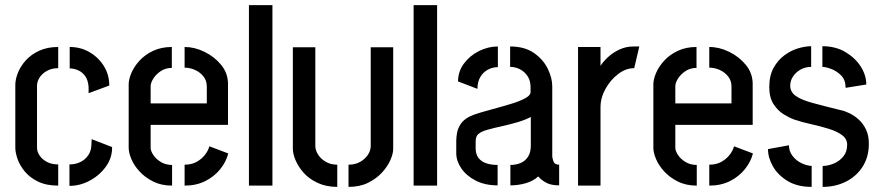

<svg xmlns="http://www.w3.org/2000/svg" viewBox="-20 -727 3443 752"><path d="M208 0Q161 0 128.5 -16Q96 -32 76.5 -56Q57 -80 48.5 -105Q40 -130 40 -148V-395Q40 -416 50 -441.5Q60 -467 80.5 -490Q101 -513 133 -528Q165 -543 208 -543V-460Q182 -460 163 -449Q144 -438 134.5 -422.5Q125 -407 125 -392V-148Q125 -133 135 -118Q145 -103 163.5 -93Q182 -83 208 -83ZM252 1V-83Q275 -83 294 -92Q313 -101 325 -118Q337 -135 338 -159L339 -182L419 -151Q420 -110 395.5 -75.5Q371 -41 332.5 -20Q294 1 252 1ZM327 -362V-386Q325 -413 314 -428.5Q303 -444 286.5 -451.5Q270 -459 253 -459V-543Q296 -543 331 -522.5Q366 -502 387 -468Q408 -434 408 -392Z M654 0Q612 0 580 -16Q548 -32 526.5 -55.5Q505 -79 494.5 -104Q484 -129 484 -148V-397Q484 -416 494.5 -441Q505 -466 526.5 -489.5Q548 -513 580 -528Q612 -543 653 -543V-461Q629 -461 610.5 -449Q592 -437 581 -420Q570 -403 570 -389V-322H790V-388Q790 -411 777 -427.5Q764 -444 744 -453Q724 -462 703 -462V-543Q742 -543 781 -524Q820 -505 846.5 -472.5Q873 -440 873 -398V-238H570V-148Q570 -136 580.5 -120Q591 -104 610 -92.5Q629 -81 654 -81ZM703 0V-82Q731 -82 751 -93.5Q771 -105 783.5 -121.5Q796 -138 800 -154L874 -126Q866 -94 843 -65Q820 -36 784.5 -18Q749 0 703 0Z M955 0V-707H1047V0Z M1345 5V-82Q1372 -82 1391.5 -93.5Q1411 -105 1421.5 -121.5Q1432 -138 1432 -155V-542H1520V-144Q1520 -125 1509 -100Q1498 -75 1476 -51Q1454 -27 1421.5 -11Q1389 5 1345 5ZM1301 5Q1258 5 1224.5 -10.5Q1191 -26 1170 -49.5Q1149 -73 1138 -98.5Q1127 -124 1127 -144V-542H1215V-155Q1215 -139 1225.5 -122Q1236 -105 1255.5 -93.5Q1275 -82 1301 -82Z M1600 0V-707H1692V0Z M1929 -1Q1879 -1 1842.5 -20Q1806 -39 1786.5 -68Q1767 -97 1767 -127V-175Q1767 -189 1770 -206Q1773 -223 1783.5 -240Q1794 -257 1818 -270Q1834 -278 1863 -286.5Q1892 -295 1925.5 -304Q1959 -313 1989 -322.5Q2019 -332 2038.5 -343Q2058 -354 2058 -366V-386Q2058 -411 2046.5 -428.5Q2035 -446 2017 -455.5Q1999 -465 1978 -465V-545Q2034 -545 2070.5 -520Q2107 -495 2125 -458.5Q2143 -422 2143 -389V-115Q2143 -109 2147.5 -95.5Q2152 -82 2170 -82V-1Q2139 -1 2120 -11Q2101 -21 2088 -36Q2069 -18 2039.5 -9.5Q2010 -1 1979 -1V-81Q2001 -81 2019 -88.5Q2037 -96 2048 -113Q2059 -130 2059 -156V-269Q2039 -258 2009 -249Q1979 -240 1947 -233Q1915 -226 1890 -219Q1865 -212 1855 -203Q1843 -195 1843 -172V-146Q1843 -123 1854 -108.5Q1865 -94 1884.5 -87.5Q1904 -81 1929 -81ZM1850 -379 1774 -408Q1774 -447 1797 -478Q1820 -509 1856 -527Q1892 -545 1930 -545V-464Q1909 -464 1890.5 -454Q1872 -444 1861 -425Q1850 -406 1850 -379Z M2244 0V-543H2332V-469Q2342 -485 2360.5 -502.5Q2379 -520 2405 -532.5Q2431 -545 2461 -545Q2467 -545 2472.5 -545Q2478 -545 2484 -545L2464 -460Q2431 -460 2401 -437Q2371 -414 2351.5 -379Q2332 -344 2332 -307V0Z M2709 0Q2667 0 2635 -16Q2603 -32 2581.5 -55.5Q2560 -79 2549.5 -104Q2539 -129 2539 -148V-397Q2539 -416 2549.5 -441Q2560 -466 2581.5 -489.5Q2603 -513 2635 -528Q2667 -543 2708 -543V-461Q2684 -461 2665.5 -449Q2647 -437 2636 -420Q2625 -403 2625 -389V-322H2845V-388Q2845 -411 2832 -427.5Q2819 -444 2799 -453Q2779 -462 2758 -462V-543Q2797 -543 2836 -524Q2875 -505 2901.5 -472.5Q2928 -440 2928 -398V-238H2625V-148Q2625 -136 2635.5 -120Q2646 -104 2665 -92.5Q2684 -81 2709 -81ZM2758 0V-82Q2786 -82 2806 -93.5Q2826 -105 2838.5 -121.5Q2851 -138 2855 -154L2929 -126Q2921 -94 2898 -65Q2875 -36 2839.5 -18Q2804 0 2758 0Z M3202 5V-77Q3222 -77 3244.5 -86Q3267 -95 3282.5 -113.5Q3298 -132 3298 -160Q3298 -183 3278.5 -197.5Q3259 -212 3227.5 -222Q3196 -232 3159.5 -240Q3123 -248 3090 -259Q3071 -266 3048.5 -280Q3026 -294 3009.5 -319.5Q2993 -345 2993 -386Q2993 -431 3010 -461.5Q3027 -492 3053 -511Q3079 -530 3107 -538Q3135 -546 3157 -546V-465Q3134 -465 3115.5 -454.5Q3097 -444 3086 -427.5Q3075 -411 3075 -391Q3075 -367 3096.5 -351.5Q3118 -336 3162 -324Q3206 -312 3271 -296Q3287 -293 3306 -284Q3325 -275 3342.5 -259.5Q3360 -244 3371.5 -220.5Q3383 -197 3383 -164Q3383 -112 3358.5 -74Q3334 -36 3293 -15.5Q3252 5 3202 5ZM3159 5Q3103 5 3065 -18Q3027 -41 3007.5 -75Q2988 -109 2988 -143L3070 -158Q3070 -135 3084 -116.5Q3098 -98 3119 -88Q3140 -78 3159 -77ZM3292 -383Q3292 -414 3274.5 -431.5Q3257 -449 3235.5 -457Q3214 -465 3201 -465V-546Q3253 -546 3291.5 -523Q3330 -500 3351.5 -466Q3373 -432 3373 -396Z"/></svg>

Font: Stick No Bills ExtraLight Medium
Style: Regular
Weight: 500
Version: Version 2.000